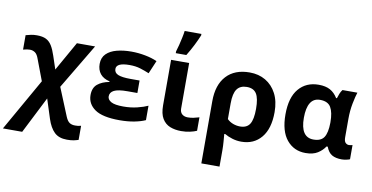

<svg xmlns="http://www.w3.org/2000/svg" viewBox="-116 -1058 3026 1560"><g transform="rotate(10 1397.5 -278.0)"><path d="M117 -553Q165 -553 193.5 -538.5Q222 -524 241 -493Q260 -462 276 -413L312 -305L448 -546H598L376 -174L471 58Q485 91 503 103Q521 115 549 115Q560 115 571 114Q582 113 598 109V225Q577 232 556 236Q535 240 503 240Q437 240 399.5 204Q362 168 339 97L288 -62L135 240H-24L221 -192L156 -364Q143 -402 124 -415Q105 -428 82 -428Q72 -428 57.5 -426Q43 -424 26 -419V-538Q47 -544 69 -548.5Q91 -553 117 -553Z M1002 -336V-233H920Q843 -233 810 -216Q777 -199 777 -166Q777 -139 807 -122Q837 -105 908 -105Q969 -105 1022 -118Q1075 -131 1109 -147V-28Q1072 -11 1018 -0.5Q964 10 897 10Q756 10 693 -34Q630 -78 630 -151Q630 -211 666.5 -241Q703 -271 763 -282V-287Q711 -299 685 -331.5Q659 -364 659 -413Q659 -465 691 -496.5Q723 -528 777 -542Q831 -556 897 -556Q954 -556 1011 -545Q1068 -534 1110 -515L1064 -407Q1028 -422 989.5 -434Q951 -446 901 -446Q792 -446 792 -395Q792 -363 824.5 -349.5Q857 -336 927 -336Z M1374 -546V-171Q1374 -140 1392 -124.5Q1410 -109 1439 -109Q1464 -109 1487 -114Q1510 -119 1533 -126V-15Q1511 -5 1477.5 2.5Q1444 10 1405 10Q1354 10 1313.5 -6Q1273 -22 1249 -61.5Q1225 -101 1225 -171V-546ZM1253 -606V-621Q1261 -645 1268.5 -676Q1276 -707 1283 -739Q1290 -771 1293 -796H1431V-784Q1415 -745 1392 -699Q1369 -653 1340 -606Z M2127 -273Q2127 -137 2066 -63.5Q2005 10 1901 10Q1863 10 1827 -1Q1791 -12 1764 -28H1755Q1757 -5 1760 33Q1763 71 1763 103V240H1613V-274Q1613 -408 1681 -482Q1749 -556 1873 -556Q1947 -556 2004 -522.5Q2061 -489 2094 -426Q2127 -363 2127 -273ZM1870 -436Q1816 -436 1789.5 -400Q1763 -364 1763 -281V-152Q1784 -131 1812.5 -120.5Q1841 -110 1870 -110Q1926 -110 1950 -148Q1974 -186 1974 -273Q1974 -360 1950 -398Q1926 -436 1870 -436Z M2431 10Q2335 10 2276 -61.5Q2217 -133 2217 -271Q2217 -411 2278 -483Q2339 -555 2442 -555Q2500 -555 2537 -534.5Q2574 -514 2599 -473H2606Q2611 -490 2619 -510.5Q2627 -531 2639 -546H2762Q2751 -514 2739 -453Q2727 -392 2727 -325V-173Q2727 -139 2739.5 -127Q2752 -115 2768 -115Q2775 -115 2784 -117Q2793 -119 2797 -120V-3Q2790 1 2768.5 5.5Q2747 10 2730 10Q2680 10 2649 -8Q2618 -26 2601 -72H2591Q2569 -38 2531 -14Q2493 10 2431 10ZM2476 -109Q2538 -109 2562.5 -146.5Q2587 -184 2588 -266V-272Q2588 -352 2563.5 -394Q2539 -436 2474 -436Q2421 -436 2395 -393.5Q2369 -351 2369 -270Q2369 -109 2476 -109Z"/></g></svg>

Font: Noto Sans IKEA
Style: Bold
Weight: 600
Designer: Monotype Design Team
Foundry: Monotype Imaging Inc.
Version: Version 2.001